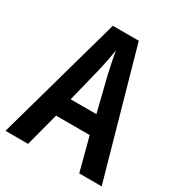

<svg xmlns="http://www.w3.org/2000/svg" viewBox="-169 -832 888 949"><g transform="rotate(30 275.0 -357.5)"><path d="M421 0 371 -190H179L129 0H0L200 -715H348L549 0ZM299 -493Q293 -521 285.5 -556.5Q278 -592 274 -618Q270 -590 263.5 -557Q257 -524 250 -494L201 -296H348Z"/></g></svg>

Font: Noto Sans Khmer UI Condensed SemiBold
Style: Regular
Weight: 600
Width: 3
Designer: Danh Hong and the Monotype Design Team
Foundry: Monotype Imaging Inc.
Version: Version 2.002; ttfautohint (v1.8.4.7-5d5b)